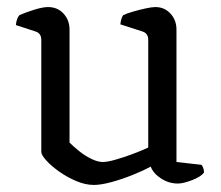

<svg xmlns="http://www.w3.org/2000/svg" viewBox="-20 -520 625 544"><path d="M246 4Q222 4 196 -7Q170 -18 147.5 -34Q125 -50 111 -65.5Q97 -81 97 -90V-407Q97 -426 80 -431L25 -449Q26 -460 29 -467Q32 -474 35 -477Q50 -484 75.5 -492Q101 -500 116 -500Q143 -500 160 -481.5Q177 -463 177 -436V-116Q187 -106 203.5 -92.5Q220 -79 238.5 -70Q257 -61 271 -61Q284 -61 307 -67.5Q330 -74 355.5 -83.5Q381 -93 400 -102V-407Q400 -426 383 -431L321 -451Q323 -469 329 -477Q339 -482 356.5 -487Q374 -492 392 -496Q410 -500 420 -500Q446 -500 463 -481.5Q480 -463 480 -436V-61L551 -53Q558 -44 558 -31Q549 -19 524 -9.5Q499 0 484 0Q458 0 436 -14.5Q414 -29 407 -48Q385 -36 355 -24Q325 -12 295.5 -4Q266 4 246 4Z"/></svg>

Font: Texturina Light
Style: Regular
Weight: 300
Designer: Guillermo Torres Carreño
Foundry: Omnibus-Type
Version: Version 1.002; ttfautohint (v1.8.3)